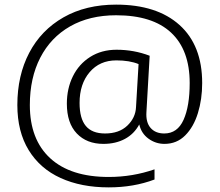

<svg xmlns="http://www.w3.org/2000/svg" viewBox="-20 -734 949 830"><path d="M55 -280Q55 -408 106.5 -506Q158 -604 254.5 -659Q351 -714 482 -714Q658 -714 756 -626Q854 -538 854 -375Q854 -305 835.5 -245Q817 -185 780.5 -148.5Q744 -112 691 -112Q653 -112 622 -134.5Q591 -157 582 -196Q560 -155 520 -133.5Q480 -112 427 -112Q355 -112 312 -157Q269 -202 269 -286Q269 -351 295 -404Q321 -457 370 -488Q419 -519 484 -519Q559 -519 627 -493L613 -250Q610 -205 631 -181Q652 -157 690 -157Q747 -157 773.5 -216Q800 -275 800 -375Q800 -518 719.5 -593Q639 -668 482 -668Q367 -668 283 -620Q199 -572 154 -484.5Q109 -397 109 -280Q109 -131 197 -50Q285 31 450 31Q553 31 648 -2V42Q558 76 450 76Q331 76 242 35.5Q153 -5 104 -85Q55 -165 55 -280ZM568 -271 579 -457Q540 -473 483 -473Q411 -473 367.5 -422Q324 -371 324 -289Q324 -222 351 -189.5Q378 -157 434 -157Q495 -157 530.5 -191Q566 -225 568 -271Z"/></svg>

Font: Prompt ExtraLight
Style: Regular
Weight: 275
Designer: Katatrad Team
Foundry: CadsonDemak
Version: Version 1.000